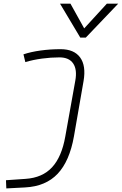

<svg xmlns="http://www.w3.org/2000/svg" viewBox="-20 -797 667 1051"><path d="M14.6 234.4 12.7 189.5 120.1 182.1Q212.4 175.8 265.1 118.7Q317.9 61.5 337.4 -49.8L392.1 -355Q403.3 -416 380.6 -449.5Q357.9 -482.9 305.7 -482.9Q258.8 -482.9 209.7 -476.3Q160.6 -469.7 118.7 -457L108.4 -499.5Q148.9 -513.2 202.1 -520.5Q255.4 -527.8 311.5 -527.8Q385.7 -527.8 418.7 -482.4Q451.7 -437 437.5 -354L384.8 -50.8Q360.8 85 295.7 154.1Q230.5 223.1 117.2 229ZM419.4 -591.3 308.6 -776.9H365.7L440.9 -641.6L564.9 -776.9H627L449.7 -591.3Z"/></svg>

Font: Cascadia Mono NF ExtraLight
Style: Italic
Weight: 200
Italic angle: -10°
Monospace: yes
Designer: Aaron Bell
Foundry: Saja Typeworks
Version: Version 2404.023; ttfautohint (v1.8.4)